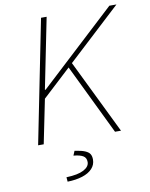

<svg xmlns="http://www.w3.org/2000/svg" viewBox="-95 -729 789 1013"><g transform="rotate(-10 300.0 -222.0)"><path d="M600 -660 142 -236 94 0H64L196 -660H226L150 -282H154L562 -660ZM290 -384 312 -402 508 0H476ZM184 216 182 192Q244 190 275 173.5Q306 157 306 132Q306 109 289 99Q272 89 238 86L248 62Q284 67 303 75Q322 83 329 94.5Q336 106 336 124Q336 152 317 172.5Q298 193 263.5 204Q229 215 184 216Z"/></g></svg>

Font: Source Code Pro ExtraLight ExtraLight
Style: Italic
Weight: 250
Italic angle: -11°
Monospace: yes
Version: Version 1.016;hotconv 1.0.116;makeotfexe 2.5.65601